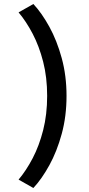

<svg xmlns="http://www.w3.org/2000/svg" viewBox="-20 -775 445 961"><path d="M313 -295Q313 -193 289 -105Q265 -17 227 52Q189 121 147 166L73 124Q111 79 143.5 17Q176 -45 196 -123.5Q216 -202 216 -295Q216 -388 196 -466Q176 -544 143.5 -606Q111 -668 73 -713L147 -755Q189 -710 227 -641Q265 -572 289 -484Q313 -396 313 -295Z"/></svg>

Font: Synthetic
Style: Regular
Weight: 400
Designer: Santiago Orozco
Foundry: Typemade
Version: Version 2.000; ttfautohint (v1.8.4.7-5d5b)